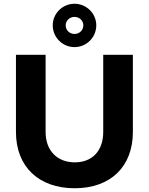

<svg xmlns="http://www.w3.org/2000/svg" viewBox="-20 -992 793 1023"><path d="M377 -972C313 -972 261 -920 261 -857C261 -793 313 -741 377 -741C441 -741 493 -793 493 -857C493 -920 441 -972 377 -972ZM377 -902C403 -902 424 -882 424 -857C424 -831 403 -811 377 -811C351 -811 330 -831 330 -857C330 -882 351 -902 377 -902ZM223 -289V-700H65V-289C65 -104 186 11 378 11C569 11 688 -104 688 -289V-700H530V-289C530 -187 470 -127 379 -127C286 -127 223 -188 223 -289Z"/></svg>

Font: Juman SemiBold
Style: Regular
Weight: 600
Designer: Bandar Raffah (Arabic) Julieta Ulanovsky (Latin)
Foundry: Caramella
Version: Version 5.022;PS 005.022;hotconv 1.0.88;makeotf.lib2.5.64775